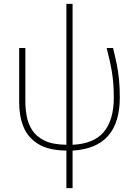

<svg xmlns="http://www.w3.org/2000/svg" viewBox="-20 -768 683 992"><path d="M323 204V10Q231 9 177.5 -24Q124 -57 101.5 -112.5Q79 -168 79 -238V-520H111V-244Q111 -207 118 -168Q125 -129 146 -96Q167 -63 209 -42Q251 -21 323 -20V-748H355V-20Q465 -25 516.5 -86.5Q568 -148 568 -264Q568 -337 558.5 -394.5Q549 -452 531 -520H564Q575 -476 583 -437Q591 -398 595 -357Q599 -316 599 -264Q599 -135 538.5 -66Q478 3 355 10V204Z"/></svg>

Font: Murecho ExtraLight
Style: Regular
Weight: 200
Designer: Neil Summerour
Foundry: Positype
Version: Version 1.010; ttfautohint (v1.8.3)